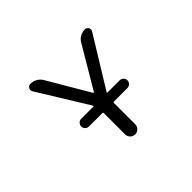

<svg xmlns="http://www.w3.org/2000/svg" viewBox="-141 -1029 1283 1283"><g transform="rotate(-45 500.0 -388.0)"><path d="M322.3 -276.4Q307.6 -276.4 296.9 -287.1Q286.1 -297.9 286.1 -313Q286.1 -328.1 296.9 -338.9Q307.6 -349.6 322.3 -349.6H437.5Q439.5 -349.6 440.4 -351.6Q441.4 -353.5 440.4 -355.5L222.7 -709Q217.8 -716.8 217.8 -724.6Q217.8 -732.4 221.7 -739.3Q230.5 -754.9 248 -754.9Q272.5 -754.9 294.4 -742.7Q316.4 -730.5 329.1 -709L501 -416Q502 -414.1 504.9 -414.1Q507.8 -414.1 508.8 -416L682.6 -710Q694.3 -730.5 715.8 -742.7Q737.3 -754.9 761.7 -754.9Q778.3 -754.9 787.1 -740.2Q791 -732.4 791 -725.6Q791 -717.8 786.1 -710L568.4 -355.5Q567.4 -353.5 568.4 -351.6Q569.3 -349.6 572.3 -349.6H685.5Q701.2 -349.6 711.9 -338.9Q722.7 -328.1 722.7 -313Q722.7 -297.9 711.9 -287.1Q701.2 -276.4 685.5 -276.4H558.6Q551.8 -276.4 551.8 -269.5V-68.4Q551.8 -48.8 537.6 -34.7Q523.4 -20.5 503.9 -20.5Q484.4 -20.5 470.2 -34.7Q456.1 -48.8 456.1 -68.4V-269.5Q456.1 -276.4 449.2 -276.4Z"/></g></svg>

Font: Rounded Mgen+ 2m regular
Style: Regular
Weight: 400
Designer: [Source Han Sans]
Ryoko NISHIZUKA  (kana & ideographs); Paul D. Hunt (Latin, Greek & Cyrillic); Wenlong ZHANG  (bopomofo
Version: Version 1.059.20150602